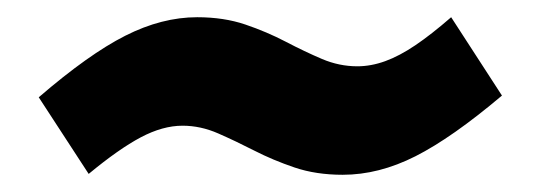

<svg xmlns="http://www.w3.org/2000/svg" viewBox="-20 -465 628 223"><path d="M378 -262Q347 -262 322 -270.5Q297 -279 275.5 -290Q254 -301 233.5 -310Q213 -319 192 -319Q169 -319 143.5 -305.5Q118 -292 83 -263L25 -352Q83 -402 125.5 -423.5Q168 -445 209 -445Q240 -445 265 -436.5Q290 -428 312 -416.5Q334 -405 354 -396.5Q374 -388 395 -388Q411 -388 427.5 -394Q444 -400 462.5 -412.5Q481 -425 504 -445L563 -354Q505 -305 462.5 -283.5Q420 -262 378 -262Z"/></svg>

Font: MuseoModerno
Style: Bold Italic
Weight: 700
Italic angle: -9°
Designer: Pablo Cosgaya, Héctor Gatti, Marcela Romero, and the Authors of The MuseoModerno Project.
Foundry: Omnibus-Type Team
Version: Version 1.003